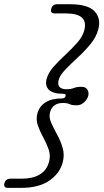

<svg xmlns="http://www.w3.org/2000/svg" viewBox="-86 -760 491 908"><path d="M224 -305.5Q227 -316.5 213.5 -316.5Q163.5 -316.5 144.8 -335.8Q126 -355 134.5 -387Q142.5 -416.5 167.8 -444.8Q193 -473 223.5 -501.2Q254 -529.5 279.2 -558Q304.5 -586.5 312.5 -616.5Q333.5 -696.5 226.5 -696.5H173.5Q150 -696.5 156.5 -718.5Q161.5 -740 185 -740H245.5Q330 -740 361.5 -706.2Q393 -672.5 378.5 -620Q369 -584 341.5 -550.8Q314 -517.5 281.5 -487.8Q249 -458 223.5 -431.5Q198 -405 191.5 -382.5Q180 -338 229 -338Q249 -338 263.2 -343.8Q277.5 -349.5 299 -349.5Q320 -349.5 327.8 -335.5Q335.5 -321.5 331 -305.5Q326.5 -289.5 311.5 -275.8Q296.5 -262 275.5 -262Q254 -262 243 -267.5Q232 -273 211.5 -273Q162.5 -273 150.5 -228.5Q144.5 -206 156 -179.8Q167.5 -153.5 184 -123.8Q200.5 -94 210.2 -61Q220 -28 210.5 8.5Q196 61 146.5 94.8Q97 128.5 12.5 128.5H-48Q-71 128.5 -65 106.5Q-59.5 85 -36 85H17.5Q69 85 102 65.2Q135 45.5 146 5Q154 -25 144 -53.5Q134 -82 118.5 -110.2Q103 -138.5 93 -166.8Q83 -195 91 -224Q99.5 -256.5 128.5 -275.5Q157.5 -294.5 207.5 -294.5Q221 -294.5 224 -305.5Z"/></svg>

Font: Fraunces 9pt S100 Light
Style: Italic
Weight: 300
Italic angle: -16°
Version: Version 1.000; ttfautohint (v1.8.3)